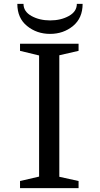

<svg xmlns="http://www.w3.org/2000/svg" viewBox="-20 -977 519 997"><path d="M84 -750H388V-713L288 -690V-59L388 -37V0H84V-37L183 -60V-689L84 -713ZM379 -957H409Q409 -883 359 -842Q309 -801 240 -801Q171 -801 120.5 -842Q70 -883 70 -957H102Q102 -917 143.5 -894Q185 -871 240.5 -871Q296 -871 337.5 -894Q379 -917 379 -957Z"/></svg>

Font: Ledger
Style: Regular
Weight: 400
Designer: Denis Masharov
Foundry: Denis Masharov
Version: 1.001